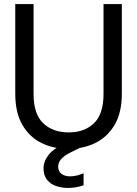

<svg xmlns="http://www.w3.org/2000/svg" viewBox="-20 -720 674 944"><path d="M316 12Q243 12 184 -17Q125 -46 90 -106Q55 -166 55 -260V-700H145V-259Q145 -159 192.5 -114Q240 -69 318 -69Q395 -69 442 -114Q489 -159 489 -259V-700H579V-260Q579 -166 543.5 -106Q508 -46 448.5 -17Q389 12 316 12ZM314 204Q283 204 255.5 194.5Q228 185 211 163.5Q194 142 194 108Q194 72 220.5 39.5Q247 7 313 -22L365 -46L387 0L330 28Q295 45 280.5 62.5Q266 80 266 99Q266 122 282 134.5Q298 147 325 147Q355 147 391 132V191Q374 197 354 200.5Q334 204 314 204Z"/></svg>

Font: HostGroteskRegular
Style: Regular
Weight: 400
Designer: Doukan Karapınar based on Poppins by Indian Type Foundry, Jonny Pinhorn
Foundry: Element Type
Version: Version 1.001; ttfautohint (v1.8.4.7-5d5b)